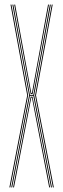

<svg xmlns="http://www.w3.org/2000/svg" viewBox="-20 -820 276 840"><path d="M29.2 0 86.2 -295.5 107.2 -403 84.5 -526.8 34.2 -800H38.2L87.8 -530L110.8 -405H125.8L148.8 -530L198.2 -800H202.5L152.2 -526.8L129.5 -403L150.2 -295.5L207.2 0H203.2L147 -291.2L125.8 -401H110.8L89.5 -291.2L33.2 0ZM21 0 99 -403 26 -800H30L103 -403L25 0ZM211.5 0 133.5 -403 206.5 -800H210.5L137.5 -403L215.5 0ZM114 -409 91.2 -533 42.2 -800H46.2L94.5 -535L116.8 -413H119.8L142 -535L190.2 -800H194.2L145.2 -533L122.8 -409ZM37.2 0 93 -288 114.2 -397H122.2L143.5 -288L199.2 0H195.2L140.5 -284.5L119.8 -393H116.8L96 -284.5L41.2 0Z"/></svg>

Font: Big Shoulders Inline Display Thin
Style: Regular
Weight: 100
Designer: Patric King
Foundry: XO Type Co
Version: Version 1.000